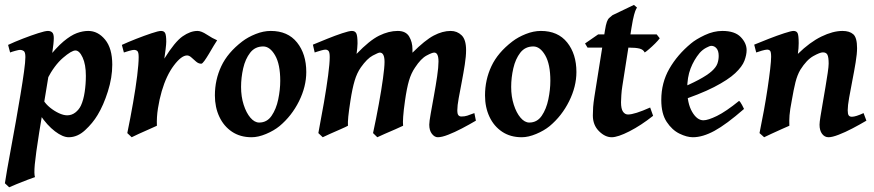

<svg xmlns="http://www.w3.org/2000/svg" viewBox="-30 -548 3604 792"><path d="M433.1 -281.2Q433.1 -228 415 -170.9Q397 -113.8 372.6 -73.7Q352.5 -40 321 -11Q289.6 18.1 253.4 18.1Q229 18.1 196.8 -6.3Q164.6 -30.8 135.7 -73.7L149.4 -134.3Q158.7 -118.7 176 -104.5Q193.4 -90.3 212.6 -81.3Q231.9 -72.3 247.1 -72.3Q265.6 -72.3 280.5 -83.7Q295.4 -95.2 303.7 -112.3Q314.5 -135.7 319.3 -168.5Q324.2 -201.2 324.2 -235.4Q324.2 -282.2 310.8 -311Q297.4 -339.8 281.2 -339.8Q265.1 -339.8 229.7 -309.3Q194.3 -278.8 165 -222.2L162.6 -301.8Q201.7 -351.6 231.9 -377Q262.2 -402.3 286.9 -411.4Q311.5 -420.4 334 -420.4Q374 -420.4 403.6 -384.5Q433.1 -348.6 433.1 -281.2ZM191.9 -390.6Q191.9 -371.6 185.3 -327.9Q178.7 -284.2 165.3 -205.6Q151.9 -127 131.8 -2.4Q117.2 89.8 113.5 130.1Q109.9 170.4 114.3 182.6Q106 185.1 83.3 193.8Q60.5 202.6 38.1 211.7Q15.6 220.7 7.8 224.6L-9.8 208Q-7.3 190.4 -0.5 151.1Q6.3 111.8 16.1 59.6Q25.9 7.3 35.9 -49.6Q45.9 -106.4 54.7 -159.2Q63.5 -211.9 69.1 -252.7Q74.7 -293.5 74.7 -312.5Q74.7 -333 67.9 -337.6Q61 -342.3 52.7 -342.3Q47.9 -342.3 33.4 -338.4Q19 -334.5 11.7 -331.5L3.4 -362.8Q30.3 -375.5 64.5 -388.7Q98.6 -401.9 127.4 -411.1Q156.2 -420.4 167.5 -420.4Q178.7 -420.4 185.3 -414.3Q191.9 -408.2 191.9 -390.6Z M865.7 -381.8Q860.4 -374.5 851.3 -358.9Q842.3 -343.3 832 -326.2Q821.8 -309.1 813.2 -297.1Q804.7 -285.2 800.3 -285.2Q789.1 -285.2 779.1 -293.7Q769 -302.2 759.8 -310.8Q750.5 -319.3 741.7 -319.3Q718.3 -319.3 687.3 -278.1Q656.2 -236.8 637.2 -171.9Q627.4 -138.2 621.6 -101.3Q615.7 -64.5 617.2 -29.3Q607.9 -24.9 585.7 -15.1Q563.5 -5.4 542 4.4Q520.5 14.2 513.2 18.1L495.1 1Q508.3 -63 519 -124.5Q529.8 -186 535.9 -235.6Q542 -285.2 542 -312.5Q542 -333 536.4 -337.6Q530.8 -342.3 523.4 -342.3Q517.1 -342.3 502.4 -338.1Q487.8 -334 481 -331.5L472.7 -362.8Q498 -374.5 531.7 -387.7Q565.4 -400.9 594.5 -410.6Q623.5 -420.4 634.3 -420.4Q647 -420.4 651.4 -411.1Q655.8 -401.9 655.8 -376Q655.8 -366.2 653.1 -344.7Q650.4 -323.2 647.9 -306.2Q691.4 -376 723.4 -398.2Q755.4 -420.4 784.7 -420.4Q800.3 -420.4 823.2 -405.3Q846.2 -390.1 865.7 -381.8Z M1233.4 -251Q1233.4 -190.9 1203.4 -130.4Q1173.3 -69.8 1123 -27.8Q1099.6 -8.8 1067.4 4.6Q1035.2 18.1 1007.8 18.1Q960.9 18.1 927 -4.6Q893.1 -27.3 874.8 -66.4Q856.4 -105.5 856.4 -154.3Q856.4 -218.8 882.8 -274.9Q909.2 -331.1 969.2 -377Q992.7 -395 1024.7 -407.7Q1056.6 -420.4 1086.9 -420.4Q1157.2 -420.4 1195.3 -372.8Q1233.4 -325.2 1233.4 -251ZM1126 -214.8Q1126 -283.2 1104.7 -319.8Q1083.5 -356.4 1055.7 -356.4Q1022 -356.4 1002 -330.6Q981.9 -304.7 973.1 -266.1Q964.4 -227.5 964.4 -189.5Q964.4 -149.4 975.1 -116Q985.8 -82.5 1002.9 -62.5Q1020 -42.5 1039.1 -42.5Q1071.3 -42.5 1090.3 -70.3Q1109.4 -98.1 1117.7 -138.2Q1126 -178.2 1126 -214.8Z M1933.1 -50.3Q1905.8 -34.2 1875.5 -18.3Q1845.2 -2.4 1818.8 7.8Q1792.5 18.1 1775.9 18.1Q1762.7 18.1 1751.7 4.2Q1740.7 -9.8 1740.7 -33.7Q1740.7 -45.9 1746.6 -78.9Q1752.4 -111.8 1760 -153.3Q1767.6 -194.8 1773.2 -233.2Q1778.8 -271.5 1778.8 -293.9Q1778.8 -331.1 1761.2 -331.1Q1752.4 -331.1 1729.5 -318.8Q1706.5 -306.6 1682.1 -269.5Q1666 -246.1 1657 -215.1Q1647.9 -184.1 1640.6 -132.3Q1634.8 -91.8 1633.1 -66.7Q1631.3 -41.5 1632.8 -29.3Q1624 -24.9 1601.6 -15.1Q1579.1 -5.4 1556.6 4.4Q1534.2 14.2 1526.4 18.1L1508.8 1Q1522 -60.1 1532.7 -119.1Q1543.5 -178.2 1549.8 -224.4Q1556.2 -270.5 1556.2 -292.5Q1556.2 -331.1 1536.6 -331.1Q1530.8 -331.1 1507.6 -318.8Q1484.4 -306.6 1458.5 -270Q1442.4 -247.1 1432.9 -215.1Q1423.3 -183.1 1415.5 -132.3Q1409.2 -91.8 1406.7 -66.9Q1404.3 -42 1405.3 -29.3Q1397.5 -24.9 1375.2 -15.1Q1353 -5.4 1330.8 4.4Q1308.6 14.2 1301.3 18.1L1283.2 1Q1295.4 -62.5 1306.2 -124.8Q1316.9 -187 1323.5 -236.8Q1330.1 -286.6 1330.1 -312.5Q1330.1 -333 1325 -338.1Q1319.8 -343.3 1312.5 -343.3Q1307.1 -343.3 1296.4 -340.3Q1285.6 -337.4 1276.9 -334.5Q1268.1 -331.5 1268.1 -331.5L1260.7 -363.8Q1286.1 -374.5 1319.6 -387.9Q1353 -401.4 1381.6 -410.9Q1410.2 -420.4 1421.4 -420.4Q1434.6 -420.4 1439.7 -410.4Q1444.8 -400.4 1444.8 -368.7Q1444.8 -361.3 1443.6 -349.1Q1442.4 -336.9 1440.9 -325.7Q1494.1 -381.3 1533.9 -400.9Q1573.7 -420.4 1610.4 -420.4Q1644 -420.4 1657.7 -397.5Q1671.4 -374.5 1671.4 -344.7Q1671.4 -342.3 1671.4 -338.9Q1671.4 -335.4 1671.4 -330.6Q1723.1 -382.3 1759.3 -401.4Q1795.4 -420.4 1829.1 -420.4Q1855.5 -420.4 1874 -402.6Q1892.6 -384.8 1892.6 -341.3Q1892.6 -315.9 1887.2 -281.2Q1881.8 -246.6 1874.8 -210.2Q1867.7 -173.8 1862.1 -142.8Q1856.4 -111.8 1856.4 -93.3Q1856.4 -77.6 1861.1 -72.5Q1865.7 -67.4 1873 -67.4Q1886.2 -67.4 1897.2 -70.8Q1908.2 -74.2 1926.8 -81.5Z M2347.7 -251Q2347.7 -190.9 2317.6 -130.4Q2287.6 -69.8 2237.3 -27.8Q2213.9 -8.8 2181.6 4.6Q2149.4 18.1 2122.1 18.1Q2075.2 18.1 2041.3 -4.6Q2007.3 -27.3 1989 -66.4Q1970.7 -105.5 1970.7 -154.3Q1970.7 -218.8 1997.1 -274.9Q2023.4 -331.1 2083.5 -377Q2106.9 -395 2138.9 -407.7Q2170.9 -420.4 2201.2 -420.4Q2271.5 -420.4 2309.6 -372.8Q2347.7 -325.2 2347.7 -251ZM2240.2 -214.8Q2240.2 -283.2 2219 -319.8Q2197.8 -356.4 2169.9 -356.4Q2136.2 -356.4 2116.2 -330.6Q2096.2 -304.7 2087.4 -266.1Q2078.6 -227.5 2078.6 -189.5Q2078.6 -149.4 2089.4 -116Q2100.1 -82.5 2117.2 -62.5Q2134.3 -42.5 2153.3 -42.5Q2185.5 -42.5 2204.6 -70.3Q2223.6 -98.1 2231.9 -138.2Q2240.2 -178.2 2240.2 -214.8Z M2691.4 -390.1Q2685.5 -381.8 2672.9 -369.1Q2660.2 -356.4 2647.5 -345.5Q2634.8 -334.5 2629.4 -331.5Q2623.5 -343.8 2607.9 -347.7Q2592.3 -351.6 2563.5 -351.6H2393.6L2383.3 -368.7L2437.5 -406.2H2678.7ZM2664.1 -70.3Q2614.3 -30.8 2566.4 -6.3Q2518.6 18.1 2493.2 18.1Q2465.8 18.1 2440.7 -7.1Q2415.5 -32.2 2415.5 -71.8Q2415.5 -88.9 2416.7 -106.4Q2418 -124 2421.9 -148.9L2465.3 -421.9Q2469.2 -446.8 2473.4 -458Q2477.5 -469.2 2483.2 -474.1Q2488.8 -479 2496.6 -485.4L2585 -527.8L2597.7 -516.6Q2597.7 -516.6 2594.2 -511Q2590.8 -505.4 2585.7 -487.3Q2580.6 -469.2 2574.7 -432.1L2537.1 -192.4Q2534.2 -174.8 2533 -155.3Q2531.7 -135.7 2531.7 -126.5Q2531.7 -99.1 2539.8 -87.4Q2547.9 -75.7 2560.5 -75.7Q2587.4 -75.7 2651.9 -104.5Z M3049.8 -341.3Q3049.8 -321.8 3040.8 -297.6Q3031.7 -273.4 3002.7 -246.1Q2973.6 -218.8 2915.3 -188.7Q2856.9 -158.7 2758.8 -126.5L2755.4 -174.3Q2816.4 -199.7 2852.3 -219Q2888.2 -238.3 2906 -254.4Q2923.8 -270.5 2929.2 -285.6Q2934.6 -300.8 2934.6 -317.4Q2934.6 -337.9 2925.8 -348.4Q2917 -358.9 2904.3 -358.9Q2897.5 -358.9 2882.6 -350.8Q2867.7 -342.8 2856 -329.6Q2832.5 -301.3 2818.6 -265.4Q2804.7 -229.5 2804.7 -180.2Q2804.7 -121.6 2825 -86.7Q2845.2 -51.8 2871.6 -51.8Q2890.6 -51.8 2927.5 -69.8Q2964.4 -87.9 3018.6 -131.8Q3023.4 -128.9 3030.8 -115.2Q3038.1 -101.6 3039.1 -98.6Q2965.8 -34.7 2917.2 -8.3Q2868.7 18.1 2828.1 18.1Q2803.2 18.1 2772.7 3.2Q2742.2 -11.7 2720 -45.4Q2697.8 -79.1 2697.8 -135.7Q2697.8 -206.5 2731 -264.4Q2764.2 -322.3 2820.3 -368.7Q2840.3 -385.7 2877 -403.1Q2913.6 -420.4 2949.7 -420.4Q3001 -420.4 3025.4 -395.3Q3049.8 -370.1 3049.8 -341.3Z M3543.9 -50.3Q3516.6 -34.2 3486.3 -18.3Q3456.1 -2.4 3429.4 7.8Q3402.8 18.1 3387.7 18.1Q3371.6 18.1 3361.1 4.2Q3350.6 -9.8 3350.6 -33.7Q3350.6 -43.5 3354.5 -67.9Q3358.4 -92.3 3364 -124.3Q3369.6 -156.2 3375 -188.7Q3380.4 -221.2 3384.3 -247.3Q3388.2 -273.4 3388.2 -285.6Q3388.2 -311.5 3383.3 -321.8Q3378.4 -332 3364.3 -332Q3352.5 -332 3325 -316.7Q3297.4 -301.3 3271.5 -260.3Q3258.8 -238.8 3251.2 -208.5Q3243.7 -178.2 3236.3 -134.8Q3228.5 -94.7 3226.8 -72.5Q3225.1 -50.3 3226.1 -29.3Q3217.8 -25.9 3195.6 -15.9Q3173.3 -5.9 3151.4 4.2Q3129.4 14.2 3122.1 18.1L3103 1Q3112.3 -43.9 3121.1 -92.3Q3129.9 -140.6 3136.5 -185.1Q3143.1 -229.5 3147 -263.4Q3150.9 -297.4 3150.9 -313.5Q3150.9 -334 3146.5 -338.6Q3142.1 -343.3 3134.3 -343.3Q3127.9 -343.3 3112.3 -338.9Q3096.7 -334.5 3089.4 -331.5L3081.1 -363.8Q3106.4 -374.5 3141.1 -387.9Q3175.8 -401.4 3204.8 -410.9Q3233.9 -420.4 3243.2 -420.4Q3255.9 -420.4 3260.3 -410.9Q3264.6 -401.4 3264.6 -369.6Q3264.6 -349.6 3261.2 -325.7Q3310.5 -374 3358.2 -397.2Q3405.8 -420.4 3445.3 -420.4Q3474.1 -420.4 3489.7 -406.7Q3505.4 -393.1 3505.4 -349.6Q3505.4 -326.2 3499.5 -290.5Q3493.7 -254.9 3486.1 -216.6Q3478.5 -178.2 3472.7 -145Q3466.8 -111.8 3466.8 -93.3Q3466.8 -77.6 3470.9 -72Q3475.1 -66.4 3483.9 -66.4Q3500 -66.4 3532.2 -81.5Z"/></svg>

Font: Dai Banna SIL SemiBold
Style: Italic
Weight: 600
Italic angle: -11°
Designer: Victor Gaultney
Foundry: SIL International
Version: Version 4.000